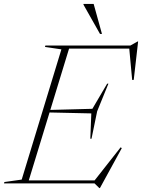

<svg xmlns="http://www.w3.org/2000/svg" viewBox="-60 -938 726 982"><path d="M254 -685.5 170 -698 172 -705H298L82.5 0H-39.5L-37.5 -7L51 -19.5ZM600.5 -696 623 -689.5H256L261 -705H606.5L644 -726H646.5L624 -529.5L616 -529ZM448 24 423.5 0H45.5L50.5 -15.5H445.5L418.5 -8.5L557 -184.5L563 -180.5L451 24ZM408 -228.5H402L407 -358L182 -363L186.5 -375.5L412.5 -381.5L488 -510H494.5L437 -369ZM461.5 -764.5H451.5L367 -914V-918H419Z"/></svg>

Font: Newsreader 60pt ExtraLight
Style: Italic
Weight: 250
Italic angle: -17°
Designer: Hugues Gentile
Foundry: Production Type
Version: Version 1.003